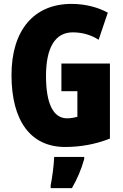

<svg xmlns="http://www.w3.org/2000/svg" viewBox="-20 -744 633 985"><path d="M295 -418V-276H377V-145C360 -140 342 -137 324 -137C253 -137 216 -213 216 -354C216 -498 262 -578 353 -578C402 -578 447 -565 486 -540L533 -679C486 -705 421 -724 347 -724C153 -724 39 -588 39 -359C39 -123 138 10 314 10C394 10 470 -4 544 -33V-418ZM412 72V61H258C257 101 247 173 240 207V221H349C376 175 397 125 412 72Z"/></svg>

Font: Noto Sans Lao ExtraCondensed Black
Style: Regular
Weight: 900
Width: 2
Designer: Monotype Design Team
Foundry: Monotype Imaging Inc.
Version: Version 2.003